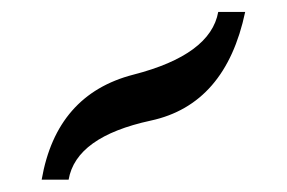

<svg xmlns="http://www.w3.org/2000/svg" viewBox="-20 -1007 474 317"><path d="M93.3 -710.4H48.8Q73.2 -851.1 200.4 -883.8Q327.6 -916.5 340.3 -987.3H384.8Q352.5 -834.5 229 -807.9Q105.5 -781.2 93.3 -710.4Z"/></svg>

Font: Kelvinch
Style: Bold Italic
Weight: 700
Italic angle: -10°
Designer: Paul James Miller
Foundry: High-Logic / Made with FontCreator
Version: Version 3.30 September 23, 2016